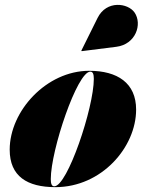

<svg xmlns="http://www.w3.org/2000/svg" viewBox="-20 -762 604 792"><path d="M460 -569C540 -579 568 -662.5 535 -710.5C508 -749.5 419.5 -762.5 382.5 -688L315.5 -553L317 -551ZM208.5 10C399.5 10 541.5 -155 541.5 -310C541.5 -420 464 -470 348 -470C172 -470 20 -304.5 20 -144.5C20 -34.5 92.5 10 208.5 10ZM204 6.5C193 6.5 189.5 -4.5 189.5 -23.5C189.5 -142.5 298.5 -466.5 352.5 -466.5C363.5 -466.5 367 -455.5 367 -436.5C367 -317.5 258 6.5 204 6.5Z"/></svg>

Font: Bodoni* 48pt Fatface
Style: Italic
Weight: 900
Italic angle: -13°
Version: Version 2.3